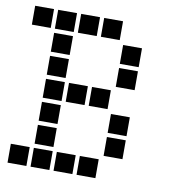

<svg xmlns="http://www.w3.org/2000/svg" viewBox="-78 -761 756 822"><g transform="rotate(10 300.0 -350.0)"><path d="M10 -691Q9 -691 9 -691Q9 -691 9 -690V-610Q9 -609 9 -609Q9 -609 10 -609H90Q91 -609 91 -609Q91 -609 91 -610V-690Q91 -691 91 -691Q91 -691 90 -691ZM110 -691Q109 -691 109 -691Q109 -691 109 -690V-610Q109 -609 109 -609Q109 -609 110 -609H190Q191 -609 191 -609Q191 -609 191 -610V-690Q191 -691 191 -691Q191 -691 190 -691ZM210 -691Q209 -691 209 -691Q209 -691 209 -690V-610Q209 -609 209 -609Q209 -609 210 -609H290Q291 -609 291 -609Q291 -609 291 -610V-690Q291 -691 291 -691Q291 -691 290 -691ZM310 -691Q309 -691 309 -691Q309 -691 309 -690V-610Q309 -609 309 -609Q309 -609 310 -609H390Q391 -609 391 -609Q391 -609 391 -610V-690Q391 -691 391 -691Q391 -691 390 -691ZM110 -591Q109 -591 109 -591Q109 -591 109 -590V-510Q109 -509 109 -509Q109 -509 110 -509H190Q191 -509 191 -509Q191 -509 191 -510V-590Q191 -591 191 -591Q191 -591 190 -591ZM410 -591Q409 -591 409 -591Q409 -591 409 -590V-510Q409 -509 409 -509Q409 -509 410 -509H490Q491 -509 491 -509Q491 -509 491 -510V-590Q491 -591 491 -591Q491 -591 490 -591ZM110 -491Q109 -491 109 -491Q109 -491 109 -490V-410Q109 -409 109 -409Q109 -409 110 -409H190Q191 -409 191 -409Q191 -409 191 -410V-490Q191 -491 191 -491Q191 -491 190 -491ZM410 -491Q409 -491 409 -491Q409 -491 409 -490V-410Q409 -409 409 -409Q409 -409 410 -409H490Q491 -409 491 -409Q491 -409 491 -410V-490Q491 -491 491 -491Q491 -491 490 -491ZM110 -391Q109 -391 109 -391Q109 -391 109 -390V-310Q109 -309 109 -309Q109 -309 110 -309H190Q191 -309 191 -309Q191 -309 191 -310V-390Q191 -391 191 -391Q191 -391 190 -391ZM210 -391Q209 -391 209 -391Q209 -391 209 -390V-310Q209 -309 209 -309Q209 -309 210 -309H290Q291 -309 291 -309Q291 -309 291 -310V-390Q291 -391 291 -391Q291 -391 290 -391ZM310 -391Q309 -391 309 -391Q309 -391 309 -390V-310Q309 -309 309 -309Q309 -309 310 -309H390Q391 -309 391 -309Q391 -309 391 -310V-390Q391 -391 391 -391Q391 -391 390 -391ZM110 -291Q109 -291 109 -291Q109 -291 109 -290V-210Q109 -209 109 -209Q109 -209 110 -209H190Q191 -209 191 -209Q191 -209 191 -210V-290Q191 -291 191 -291Q191 -291 190 -291ZM410 -291Q409 -291 409 -291Q409 -291 409 -290V-210Q409 -209 409 -209Q409 -209 410 -209H490Q491 -209 491 -209Q491 -209 491 -210V-290Q491 -291 491 -291Q491 -291 490 -291ZM110 -191Q109 -191 109 -191Q109 -191 109 -190V-110Q109 -109 109 -109Q109 -109 110 -109H190Q191 -109 191 -109Q191 -109 191 -110V-190Q191 -191 191 -191Q191 -191 190 -191ZM410 -191Q409 -191 409 -191Q409 -191 409 -190V-110Q409 -109 409 -109Q409 -109 410 -109H490Q491 -109 491 -109Q491 -109 491 -110V-190Q491 -191 491 -191Q491 -191 490 -191ZM10 -91Q9 -91 9 -91Q9 -91 9 -90V-10Q9 -9 9 -9Q9 -9 10 -9H90Q91 -9 91 -9Q91 -9 91 -10V-90Q91 -91 91 -91Q91 -91 90 -91ZM110 -91Q109 -91 109 -91Q109 -91 109 -90V-10Q109 -9 109 -9Q109 -9 110 -9H190Q191 -9 191 -9Q191 -9 191 -10V-90Q191 -91 191 -91Q191 -91 190 -91ZM210 -91Q209 -91 209 -91Q209 -91 209 -90V-10Q209 -9 209 -9Q209 -9 210 -9H290Q291 -9 291 -9Q291 -9 291 -10V-90Q291 -91 291 -91Q291 -91 290 -91ZM310 -91Q309 -91 309 -91Q309 -91 309 -90V-10Q309 -9 309 -9Q309 -9 310 -9H390Q391 -9 391 -9Q391 -9 391 -10V-90Q391 -91 391 -91Q391 -91 390 -91Z"/></g></svg>

Font: Doto ExtraBold
Style: Regular
Weight: 800
Monospace: yes
Version: Version 1.000